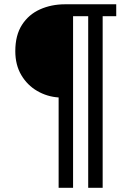

<svg xmlns="http://www.w3.org/2000/svg" viewBox="-20 -706 605 896"><path d="M253.6 170.3V-251.2Q199.5 -254.8 153.5 -281.6Q107.5 -308.3 79.4 -355.6Q51.4 -402.9 51.4 -467.1Q51.4 -541.6 82.6 -590Q113.7 -638.5 166.6 -662.2Q219.6 -686 283.9 -686H522.4V-630.5H459.1V170.3H391.6V-630.5H321V170.3Z"/></svg>

Font: Archivo SemiBold
Style: Regular
Weight: 600
Designer: Hector Gatti
Foundry: Omnibus-Type
Version: Version 2.001